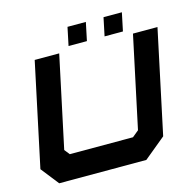

<svg xmlns="http://www.w3.org/2000/svg" viewBox="-118 -951 1083 1071"><g transform="rotate(-15 424.0 -415.5)"><path d="M93.5 0 12.5 -103 139.5 -700H281L168.5 -172L192.5 -141.5H557.5L594.5 -172L707 -700H848.5L721.5 -103L596.5 0ZM550 -726 572 -831H678L656 -726ZM342 -726 364 -831H470L448 -726Z"/></g></svg>

Font: Tourney Expanded Black
Style: Italic
Weight: 900
Width: 7
Italic angle: -12°
Designer: Tyler Finck
Foundry: Etcetera Type Co
Version: Version 1.010; ttfautohint (v1.8.3)